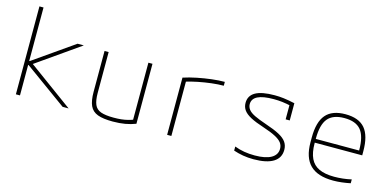

<svg xmlns="http://www.w3.org/2000/svg" viewBox="-69 -1130 3138 1540"><g transform="rotate(15 1500.0 -360.0)"><path d="M104 0V-730H138V-286H142L477 -520H529L172 -270L542 0H492L142 -253H138V0Z M910 10Q830 10 784.5 -7Q739 -24 720 -65.5Q701 -107 701 -180V-520H735V-181Q735 -119 750 -84Q765 -49 803 -35.5Q841 -22 909 -22Q944 -22 972 -25Q1000 -28 1026 -34.5Q1052 -41 1077 -51L1065 -31V-520H1099V-22Q1058 -6 1012 2Q966 10 910 10Z M1360 -475Q1412 -492 1471.5 -504Q1531 -516 1589.5 -523Q1648 -530 1697 -530V-498Q1651 -498 1596.5 -491.5Q1542 -485 1487 -474Q1432 -463 1384 -448L1395 -465V0H1360Z M2079 10Q2032 10 1991.5 3Q1951 -4 1912 -17V-51Q1951 -36 1992.5 -29Q2034 -22 2080 -22Q2170 -22 2217 -49Q2264 -76 2264 -126Q2264 -154 2248 -175.5Q2232 -197 2194 -217Q2156 -237 2092 -258Q2021 -281 1979.5 -303Q1938 -325 1919.5 -351Q1901 -377 1901 -411Q1901 -471 1953 -500.5Q2005 -530 2112 -530Q2150 -530 2187 -525.5Q2224 -521 2280 -509V-366H2246V-505L2267 -479Q2218 -490 2184 -494Q2150 -498 2113 -498Q2023 -498 1979.5 -476Q1936 -454 1936 -410Q1936 -386 1951.5 -365.5Q1967 -345 2004 -327Q2041 -309 2103 -288Q2175 -264 2218 -241Q2261 -218 2280 -190.5Q2299 -163 2299 -126Q2299 -59 2243 -24.5Q2187 10 2079 10Z M2740 10Q2611 10 2548.5 -51.5Q2486 -113 2486 -240V-280Q2486 -409 2538 -469.5Q2590 -530 2700 -530Q2811 -530 2862.5 -469.5Q2914 -409 2914 -280V-246H2505V-277H2893L2880 -263V-279Q2880 -395 2837.5 -446.5Q2795 -498 2700 -498Q2605 -498 2562.5 -446.5Q2520 -395 2520 -280V-241Q2520 -164 2543 -115.5Q2566 -67 2615 -44.5Q2664 -22 2740 -22Q2775 -22 2812 -26Q2849 -30 2883 -38V-6Q2850 1 2812.5 5.5Q2775 10 2740 10Z"/></g></svg>

Font: M PLUS Code Latin Expanded ExtraLight
Style: Regular
Weight: 250
Width: 7
Designer: Coji Morishita
Foundry: UNDERFOREST DESIGN
Version: Version 1.002; ttfautohint (v1.8.3)